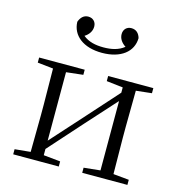

<svg xmlns="http://www.w3.org/2000/svg" viewBox="-113 -880 922 981"><g transform="rotate(15 347.5 -389.5)"><path d="M348 -618C448 -618 509 -667 510 -739C503 -764 487 -779 462 -779C439 -779 421 -763 421 -737C421 -714 434 -694 457 -679C428 -655 390 -647 348 -647C306 -647 269 -655 240 -679C263 -693 276 -714 276 -737C276 -763 258 -779 234 -779C211 -779 195 -764 186 -739C188 -667 249 -618 348 -618ZM410 -485 497 -475V-447L333 -264L197 -113V-475L286 -485V-512H45V-485L128 -476L130 -285V-227L128 -35L45 -27V0H286V-27L197 -36V-69L357 -248L497 -403V-36L410 -27V0H649V-27L566 -35L564 -227V-285L566 -476L649 -485V-512H410Z"/></g></svg>

Font: Noto Serif JP Light
Style: Regular
Weight: 300
Designer: Ryoko NISHIZUKA 西塚涼子 (kana & ideographs); Frank Grießhammer (Latin, Greek & Cyrillic); Wenlong ZHANG 张文龙 (bopomofo); San
Foundry: Adobe
Version: Version 2.001;hotconv 1.1.0;makeotfexe 2.6.0